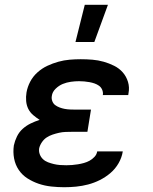

<svg xmlns="http://www.w3.org/2000/svg" viewBox="-20 -776 640 804"><path d="M249 8Q222 8 194.5 5Q167 2 142 -6.5Q117 -15 95 -29Q73 -43 58.5 -64.5Q44 -86 39 -112.5Q34 -139 38 -167Q42 -186 51 -204.5Q60 -223 75 -236.5Q90 -250 108.5 -259Q127 -268 146 -274Q132 -283 119 -294Q106 -305 98.5 -320Q91 -335 89.5 -353Q88 -371 91 -389Q95 -412 106.5 -434Q118 -456 137 -473Q156 -490 178.5 -500.5Q201 -511 224.5 -517.5Q248 -524 271.5 -526Q295 -528 318 -528Q343 -528 367 -526Q391 -524 414 -517.5Q437 -511 458 -500.5Q479 -490 494 -473Q509 -456 516 -433Q523 -410 518 -385L517 -378H410L411 -380Q412 -391 407.5 -401Q403 -411 394.5 -417Q386 -423 376 -426.5Q366 -430 355 -432Q344 -434 333 -435Q322 -436 311 -436Q294 -436 276.5 -433.5Q259 -431 243 -424.5Q227 -418 213 -404.5Q199 -391 197 -374Q195 -363 199 -352.5Q203 -342 211 -336Q219 -330 229.5 -326Q240 -322 251 -320Q262 -318 273.5 -317.5Q285 -317 296 -317H361L346 -224H281Q268 -224 254.5 -223.5Q241 -223 227.5 -220Q214 -217 200.5 -212.5Q187 -208 175.5 -200.5Q164 -193 155.5 -180.5Q147 -168 144 -155Q142 -142 146.5 -130Q151 -118 160 -109.5Q169 -101 181 -96.5Q193 -92 205.5 -89Q218 -86 231 -85Q244 -84 258 -84Q270 -84 282 -85Q294 -86 306.5 -88Q319 -90 331.5 -93.5Q344 -97 355 -103Q366 -109 375.5 -119Q385 -129 387 -142H494V-141Q490 -116 476.5 -92.5Q463 -69 442.5 -51.5Q422 -34 398 -22Q374 -10 349 -3.5Q324 3 299 5.5Q274 8 249 8ZM296 -600 335 -756H432L375 -600Z"/></svg>

Font: Iosevka Aile Semibold Oblique
Style: Regular
Weight: 600
Italic angle: -9°
Designer: Belleve Invis
Foundry: Belleve Invis
Version: Version 31.1.0; ttfautohint (v1.8.4)